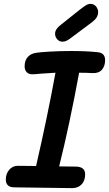

<svg xmlns="http://www.w3.org/2000/svg" viewBox="-20 -973 562 990"><path d="M522 -663Q522 -633 506 -614Q490 -595 458 -596Q428 -598 388 -598Q338 -327 285 -115L372 -114Q419 -113 419 -74Q419 -42 401 -22.5Q383 -3 352 -3L52 -7Q10 -8 10 -48Q10 -77 27.5 -97.5Q45 -118 72 -118L166 -117Q224 -368 266 -598L188 -593Q161 -590 146 -590Q128 -590 117.5 -601Q107 -612 107 -631Q107 -661 123 -679Q139 -697 168 -701Q187 -704 238.5 -707Q290 -710 348 -710Q424 -710 482 -704Q522 -701 522 -663ZM264 -799Q264 -822 291 -843L390 -922Q412 -939 423.5 -946Q435 -953 447 -953Q464 -953 475 -940Q486 -927 486 -910Q486 -882 455 -859L348 -779Q332 -767 322.5 -762.5Q313 -758 302 -758Q286 -758 275 -770.5Q264 -783 264 -799Z"/></svg>

Font: Mali SemiBold
Style: Italic
Weight: 600
Italic angle: -10°
Version: Version 1.000; ttfautohint (v1.6)